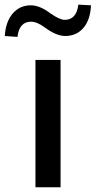

<svg xmlns="http://www.w3.org/2000/svg" viewBox="-70 -793 405 813"><path d="M80.1 0V-539.1H186.5V0ZM-49.8 -640.6Q-45.9 -701.2 -16.1 -735.8Q13.7 -770.5 60.5 -770.5Q98.6 -770.5 143.6 -736.3Q182.6 -709 204.1 -709Q253.9 -709 261.7 -773.4L315.4 -770.5Q312.5 -709 283.2 -674.8Q253.9 -640.6 206.1 -640.6Q168.9 -640.6 121.1 -675.8Q86.9 -701.2 61.5 -701.2Q11.7 -701.2 3.9 -636.7Z"/></svg>

Font: Min Sans Medium
Style: Regular
Weight: 500
Designer: Jinseong-Kim, NotoSansCJK, Nunito
Foundry: Jinseong-Kim
Version: Version 1.400;Glyphs 3.1.2 (3151)